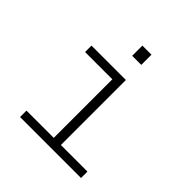

<svg xmlns="http://www.w3.org/2000/svg" viewBox="-185 -832 971 971"><g transform="rotate(45 300.0 -346.5)"><path d="M299 0V-465H104V-511H350V0ZM104 0V-46H540V0ZM286 -620V-693H351V-620Z"/></g></svg>

Font: Chivo Mono Thin
Style: Regular
Weight: 250
Designer: Hector Gatti
Foundry: Omnibus-Type
Version: Version 1.008